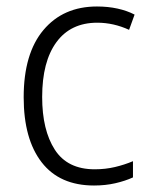

<svg xmlns="http://www.w3.org/2000/svg" viewBox="-20 -562 462 592"><path d="M270 10Q164 10 108.5 -61.5Q53 -133 53 -262Q53 -397 114 -469.5Q175 -542 279 -542Q313 -542 342.5 -535.5Q372 -529 395 -517L378 -470Q330 -492 280 -492Q198 -492 154 -432Q110 -372 110 -263Q110 -161 149 -100.5Q188 -40 272 -40Q305 -40 334.5 -47Q364 -54 390 -65V-15Q366 -4 335.5 3Q305 10 270 10Z"/></svg>

Font: Noto Sans Arabic UI SmCn Lt
Style: Regular
Weight: 300
Width: 4
Designer: Monotype Design Team, Nadine Chahine and Nizar Qandah
Foundry: Monotype Imaging Inc.
Version: Version 2.010; ttfautohint (v1.8.4.7-5d5b)